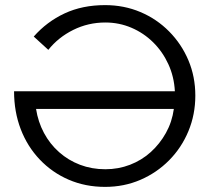

<svg xmlns="http://www.w3.org/2000/svg" viewBox="-20 -725 824 751"><path d="M391 6Q314 6 249 -22Q184 -50 135.5 -101Q87 -152 61 -220Q35 -288 35 -368H664Q661 -425 638.5 -474Q616 -523 579 -559.5Q542 -596 494 -616.5Q446 -637 392 -637Q325 -637 266.5 -608Q208 -579 169 -530L112 -582Q163 -640 232.5 -672.5Q302 -705 391 -705Q465 -705 529 -678Q593 -651 641.5 -602Q690 -553 717 -489Q744 -425 744 -351Q744 -277 717 -212Q690 -147 641.5 -98Q593 -49 529 -21.5Q465 6 391 6ZM392 -63Q443 -63 488.5 -80.5Q534 -98 569.5 -130Q605 -162 629 -205Q653 -248 660 -299H121Q129 -248 152 -205Q175 -162 211 -130Q247 -98 293 -80.5Q339 -63 392 -63Z"/></svg>

Font: Alexandria Light
Style: Regular
Weight: 300
Designer: Mohamed Gaber
Foundry: Kief Type Foundry
Version: Version 5.100